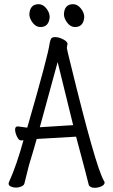

<svg xmlns="http://www.w3.org/2000/svg" viewBox="-20 -888 540 916"><path d="M432 8Q412 8 404 -4Q396 -39 343 -236L155 -225Q145 -188 118 -99L96 -11Q93 -3 81 2Q69 7 56 7Q43 7 32 2Q21 -3 21 -12Q21 -16 24 -22Q59 -99 92 -219Q87 -218 81 -218Q72 -218 66 -227.5Q60 -237 56 -248.5Q52 -260 52 -270Q52 -285 65 -285Q90 -281 110 -279Q210 -625 217 -682Q220 -698 224.5 -704.5Q229 -711 243 -711Q259 -711 278 -702Q297 -693 301 -683Q302 -682 302 -679Q302 -675 300.5 -669.5Q299 -664 299 -659Q299 -654 315 -590Q437 -89 476 -25Q479 -21 479 -17Q479 -6 463.5 1Q448 8 432 8ZM170 -281 329 -291Q304 -390 270 -531L255 -592ZM173 -759Q151 -759 135.5 -780Q120 -801 120 -820Q123 -868 164 -868Q185 -868 201 -848Q217 -828 217 -806Q213 -759 173 -759ZM338 -759Q316 -759 300.5 -780Q285 -801 285 -820Q287 -868 329 -868Q349 -868 365.5 -848Q382 -828 382 -806Q378 -759 338 -759Z"/></svg>

Font: LXGW WenKai Mono TC
Style: Regular
Weight: 400
Designer: LXGW / Fontworks Inc.
Foundry: LXGW / Fontworks Inc.
Version: Version 1.330